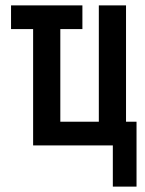

<svg xmlns="http://www.w3.org/2000/svg" viewBox="-20 -540 540 713"><path d="M487 153H399V0H103V-432H21V-520H286V-432H204V-88H347V-520H448V-88H487Z"/></svg>

Font: Iosevka SS18 Semibold
Style: Regular
Weight: 600
Monospace: yes
Designer: Belleve Invis
Foundry: Belleve Invis
Version: Version 25.1.1; ttfautohint (v1.8.4)